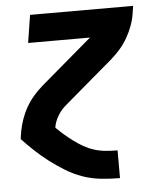

<svg xmlns="http://www.w3.org/2000/svg" viewBox="-53 -576 705 828"><g transform="rotate(-5 300.0 -162.5)"><path d="M432 205Q390 205 349 200.5Q308 196 270.5 182.5Q233 169 199.5 148.5Q166 128 135 104.5Q104 81 75.5 54.5Q47 28 21 0L26 -33Q31 -59 40 -85Q49 -111 63 -135.5Q77 -160 95.5 -181.5Q114 -203 136 -222L345 -400Q348 -402 351 -405Q354 -408 357 -410H89L108 -530H554L549 -497Q545 -471 535.5 -445Q526 -419 512 -394.5Q498 -370 479.5 -348.5Q461 -327 439 -308L230 -130Q208 -112 193 -87Q178 -62 174 -36Q191 -19 209 -3.5Q227 12 246.5 26.5Q266 41 287 53Q308 65 331.5 72.5Q355 80 380.5 82.5Q406 85 432 85H433V205Z"/></g></svg>

Font: Iosevka Curly HvExObl
Style: Regular
Weight: 900
Width: 7
Italic angle: -9°
Monospace: yes
Designer: Belleve Invis
Foundry: Belleve Invis
Version: Version 11.1.0; ttfautohint (v1.8.3)